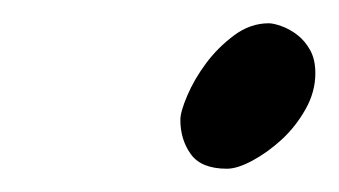

<svg xmlns="http://www.w3.org/2000/svg" viewBox="-20 -430 291 165"><path d="M211 -410Q215 -410 222 -407.5Q229 -405 235.5 -400Q242 -395 246.5 -387Q251 -379 251 -367Q251 -351 242.5 -336Q234 -321 222 -310Q210 -299 197 -292Q184 -285 175 -285Q153 -285 144 -297.5Q135 -310 135 -327Q135 -334 141 -348Q147 -362 157 -375.5Q167 -389 181 -399.5Q195 -410 211 -410Z"/></svg>

Font: Discipuli Britannica Bold
Style: Regular
Weight: 700
Designer: Peter Wiegel
Foundry: Peter Wiegel
Version: Version 0.001 2009